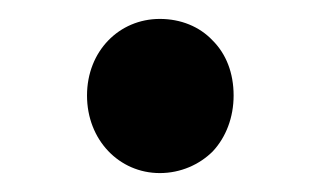

<svg xmlns="http://www.w3.org/2000/svg" viewBox="-20 -169 338 203"><path d="M205 -126C191 -141 171 -149 149 -149C106 -149 72 -115 72 -68C72 -21 106 14 149 14C171 14 191 5 205 -9C219 -24 227 -45 227 -68C227 -92 219 -112 205 -126Z"/></svg>

Font: GenSekiGothic2 TW M
Style: Regular
Weight: 500
Version: Version 2.100;PS 2.1;hotconv 16.6.51;makeotf.lib2.5.65220 DE